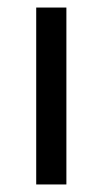

<svg xmlns="http://www.w3.org/2000/svg" viewBox="-20 -489 272 509"><path d="M76 -469H156V0H76Z"/></svg>

Font: Athiti Medium
Style: Regular
Weight: 500
Designer: CadsonDemak Team
Foundry: CadsonDemak
Version: Version 1.032